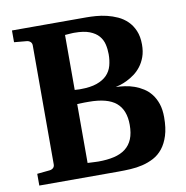

<svg xmlns="http://www.w3.org/2000/svg" viewBox="-77 -745 792 818"><g transform="rotate(-10 319.5 -335.5)"><path d="M602.1 -194.8Q602.1 -147.9 591.8 -115.5Q581.5 -83 564.2 -61.3Q546.9 -39.6 523.7 -27.3Q500.5 -15.1 474.9 -9Q449.2 -2.9 422.6 -1.5Q396 0 371.1 0H27.8V-50.8L82 -56.2Q91.3 -57.1 97.7 -62.7Q104 -68.4 104 -78.1V-592.8Q104 -602.5 97.7 -608.4Q91.3 -614.3 82 -615.2L27.8 -620.1V-670.9H350.1Q368.2 -670.9 390.9 -669.2Q413.6 -667.5 437.3 -661.9Q460.9 -656.2 483.4 -646Q505.9 -635.7 523.7 -618.4Q541.5 -601.1 552.2 -575.9Q563 -550.8 563 -516.1Q563 -485.8 554.7 -462.9Q546.4 -439.9 533.2 -422.9Q520 -405.8 503.9 -394Q487.8 -382.3 471.9 -374.5Q456.1 -366.7 442.4 -362.5Q428.7 -358.4 421.4 -356.9Q439.5 -356.4 460.2 -353.5Q481 -350.6 501 -343.5Q521 -336.4 539.3 -324.7Q557.6 -313 571.5 -295.2Q585.4 -277.3 593.8 -252.7Q602.1 -228 602.1 -194.8ZM452.1 -188Q452.1 -252.4 415 -283.7Q377.9 -314.9 296.9 -314.9H278.8Q268.1 -314.9 247.1 -314V-59.1Q258.3 -58.6 268.1 -58.1Q276.4 -57.6 283.9 -57.4Q291.5 -57.1 293.9 -57.1Q332 -57.1 361.6 -64Q391.1 -70.8 411.4 -86.4Q431.6 -102.1 441.9 -127Q452.1 -151.9 452.1 -188ZM416 -500Q416 -522 411.1 -542.7Q406.2 -563.5 392.3 -579.6Q378.4 -595.7 353.3 -605.5Q328.1 -615.2 288.1 -615.2H283.2Q281.7 -615.2 278.1 -615Q274.4 -614.7 267.3 -614.3Q260.3 -613.8 247.1 -612.8V-375Q252.4 -374.5 257.8 -374.5Q262.2 -374 266.1 -374H272Q314.9 -374 342.8 -383.8Q370.6 -393.6 387 -410.4Q403.3 -427.2 409.7 -450.4Q416 -473.6 416 -500Z"/></g></svg>

Font: Charis SIL CyrE
Style: Bold
Weight: 700
Foundry: SIL International
Version: Version 5.000